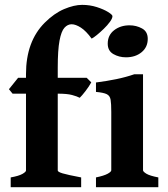

<svg xmlns="http://www.w3.org/2000/svg" viewBox="-20 -777 699 797"><path d="M446.8 -710Q446.8 -700.7 436.3 -686.3Q425.8 -671.9 410.6 -657.2Q395.5 -642.6 381.6 -631.3Q367.7 -620.1 360.4 -616.7Q337.4 -648.4 315.7 -662.4Q293.9 -676.3 277.3 -676.3Q260.7 -676.3 247.6 -661.9Q234.4 -647.5 227.1 -608.4Q219.7 -569.3 219.7 -496.1V-454.1H339.8L358.9 -435.1Q349.6 -418 334.7 -398.7Q319.8 -379.4 311 -371.1Q299.8 -377 279.3 -382.6Q258.8 -388.2 219.7 -388.2V-69.3Q219.7 -63.5 239.7 -57.4Q259.8 -51.3 316.9 -40.5V0H24.4V-40.5Q57.6 -46.4 72.8 -54.9Q87.9 -63.5 87.9 -69.3V-388.2H32.2L17.1 -406.7L55.2 -454.1H87.9V-469.2Q87.9 -605 165.5 -682.6Q204.6 -721.7 246.1 -739.3Q287.6 -756.8 320.8 -756.8Q353 -756.8 381.8 -747.6Q410.6 -738.3 428.7 -727.1Q446.8 -715.8 446.8 -710ZM593.3 -615.7Q593.3 -581.1 567.6 -560.1Q542 -539.1 502.9 -539.1Q474.1 -539.1 450.7 -552.5Q427.2 -565.9 427.2 -595.7Q427.2 -630.9 453.6 -651.4Q480 -671.9 517.6 -671.9Q545.9 -671.9 569.6 -658.9Q593.3 -646 593.3 -615.7ZM378.4 0V-40.5Q411.6 -47.4 426.8 -55.7Q441.9 -64 441.9 -70.3V-312.5Q441.9 -346.2 439.2 -362.8Q436.5 -379.4 423.3 -386Q410.2 -392.6 378.4 -395.5V-434.6Q423.8 -440.4 462.9 -448.5Q502 -456.5 537.6 -468.8H573.7V-70.3Q573.7 -64.5 587.6 -55.9Q601.6 -47.4 637.2 -40.5V0Z"/></svg>

Font: Gentium Book Plus
Style: Bold
Weight: 700
Designer: Victor Gaultney, Annie Olsen, Iska Routamaa, Becca Hirsbrunner
Foundry: SIL International
Version: Version 6.101